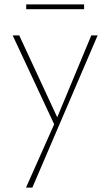

<svg xmlns="http://www.w3.org/2000/svg" viewBox="-20 -570 505 879"><path d="M365 -550V-528H100V-550ZM398 -408H427L128 289H99L228 -1L38 -408H68L242 -33Z"/></svg>

Font: EauTestInfant Extralight
Style: Regular
Weight: 250
Designer: Christian Thalmann (Catharsis Fonts)
Version: Version 0.001;PS 000.001;hotconv 1.0.88;makeotf.lib2.5.64775